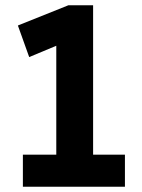

<svg xmlns="http://www.w3.org/2000/svg" viewBox="-20 -710 540 730"><path d="M67 0V-122H194V-536L91 -493L48 -613L240 -690H334V-122H455V0Z"/></svg>

Font: Radio Canada Condensed
Style: Bold
Weight: 700
Width: 3
Designer: Charles Daoud, Etienne Aubert Bonn, Alexandre Saumier Demers, Jacques Le Bailly
Foundry: Radio-Canada
Version: Version 2.104; ttfautohint (v1.8.4.7-5d5b);gftools[0.9.28.de